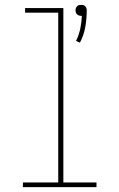

<svg xmlns="http://www.w3.org/2000/svg" viewBox="-20 -768 490 788"><path d="M308 -593 292 -600Q304 -624 309.5 -650.5Q315 -677 316 -703H313Q308 -703 304 -704.5Q300 -706 296.5 -709Q293 -712 291.5 -716.5Q290 -721 290 -726Q290 -730 291.5 -734.5Q293 -739 296.5 -742.5Q300 -746 304 -747Q308 -748 313 -748Q318 -748 322 -747Q326 -746 329.5 -742.5Q333 -739 334.5 -734.5Q336 -730 336 -726Q336 -691 330 -657Q324 -623 308 -593ZM74 0V-19H219V-716H83V-735H240V-19H376V0Z"/></svg>

Font: Iosevka Etoile Thin
Style: Regular
Weight: 100
Designer: Belleve Invis
Foundry: Belleve Invis
Version: Version 22.1.2; ttfautohint (v1.8.4)